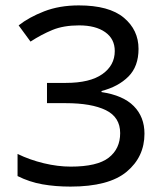

<svg xmlns="http://www.w3.org/2000/svg" viewBox="-20 -774 612 711"><path d="M493 -593Q493 -528 455.5 -490.5Q418 -453 356 -437V-433Q436 -421 475.5 -381Q515 -341 515 -279Q515 -193 449 -138Q383 -83 241 -83Q185 -83 137 -91.5Q89 -100 45 -122V-204Q90 -182 142 -169.5Q194 -157 242 -157Q340 -157 382.5 -190Q425 -223 425 -281Q425 -340 372 -366Q319 -392 223 -392H154V-467H224Q313 -467 359 -499.5Q405 -532 405 -585Q405 -630 369.5 -655Q334 -680 273 -680Q215 -680 174 -663Q133 -646 93 -620L49 -680Q87 -710 143.5 -732Q200 -754 272 -754Q384 -754 438.5 -708.5Q493 -663 493 -593Z"/></svg>

Font: Noto Sans Telugu UI
Style: Regular
Weight: 400
Designer: Jelle Bosma - Monotype Design Team
Foundry: Monotype Imaging Inc.
Version: Version 2.005; ttfautohint (v1.8.4.7-5d5b)